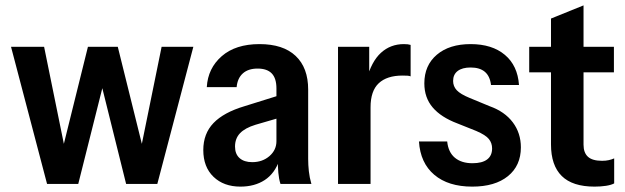

<svg xmlns="http://www.w3.org/2000/svg" viewBox="-20 -684 2325 714"><path d="M155 0 21 -510H144L222 -127H212L307 -510H418L513 -127H503L581 -510H699L565 0H449L355 -378H366L271 0Z M1023 0Q1017 -19 1015 -42Q1013 -65 1013 -93H1008V-355Q1008 -393 990.5 -411Q973 -429 938 -429Q903 -429 883 -411Q863 -393 860 -360H749Q753 -430 804.5 -475Q856 -520 945 -520Q1033 -520 1079.5 -476Q1126 -432 1126 -351V-93Q1126 -71 1128.5 -47.5Q1131 -24 1138 0ZM874 10Q812 10 774 -26.5Q736 -63 736 -126Q736 -187 774 -226.5Q812 -266 889 -289L1033 -334V-250L930 -220Q891 -208 872.5 -188.5Q854 -169 854 -139Q854 -111 871 -96Q888 -81 918 -81Q956 -81 982 -103.5Q1008 -126 1008 -159L1019 -89Q1002 -39 964.5 -14.5Q927 10 874 10Z M1237 0V-510H1353V-389H1358V0ZM1358 -285 1343 -387Q1361 -455 1396.5 -487.5Q1432 -520 1482 -520Q1498 -520 1507 -517V-400Q1503 -402 1495.5 -402.5Q1488 -403 1477 -403Q1419 -403 1388.5 -374.5Q1358 -346 1358 -285Z M1736 10Q1647 10 1595 -34Q1543 -78 1538 -158H1643Q1647 -118 1671.5 -97.5Q1696 -77 1737 -77Q1773 -77 1791.5 -91Q1810 -105 1810 -132Q1810 -152 1798 -167Q1786 -182 1751 -197L1681 -225Q1620 -248 1589 -284.5Q1558 -321 1558 -374Q1558 -441 1604.5 -480.5Q1651 -520 1730 -520Q1810 -520 1857.5 -480Q1905 -440 1910 -368H1806Q1802 -401 1783 -417Q1764 -433 1730 -433Q1699 -433 1682 -420Q1665 -407 1665 -383Q1665 -363 1678.5 -348.5Q1692 -334 1726 -320L1801 -289Q1857 -269 1887 -229Q1917 -189 1917 -136Q1917 -68 1869 -29Q1821 10 1736 10Z M2191 10Q2109 10 2069 -29.5Q2029 -69 2029 -147V-615L2150 -664V-146Q2150 -116 2166.5 -101Q2183 -86 2219 -86Q2233 -86 2244 -88.5Q2255 -91 2264 -95V-2Q2253 4 2233.5 7Q2214 10 2191 10ZM1948 -415V-510H2263V-415Z"/></svg>

Font: Instrument Sans SemiCondensed SemiBold
Style: Regular
Weight: 600
Width: 4
Designer: Rodrigo Fuenzalida
Foundry: fragTYPE
Version: Version 1.000;gftools[0.9.28]